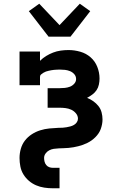

<svg xmlns="http://www.w3.org/2000/svg" viewBox="-20 -797 640 1032"><path d="M241 -600 135 -737 191 -777 300 -662 409 -777 465 -737 359 -600ZM264 215Q241 215 218 211.5Q195 208 174 199Q153 190 135.5 175Q118 160 106 140.5Q94 121 89.5 98Q85 75 85 52Q85 27 92 2.5Q99 -22 114 -41.5Q129 -61 150.5 -75Q172 -89 196 -96.5Q220 -104 245 -106.5Q270 -109 295 -110Q306 -110 316.5 -110.5Q327 -111 337.5 -113Q348 -115 358 -117.5Q368 -120 377.5 -125.5Q387 -131 393 -140Q399 -149 399 -159Q399 -175 388 -188Q377 -201 362.5 -207.5Q348 -214 332 -216Q316 -218 300 -218H236V-323H300Q314 -323 328.5 -324.5Q343 -326 356 -331Q369 -336 379 -347Q389 -358 389 -372Q389 -387 379.5 -398Q370 -409 356.5 -414.5Q343 -420 329 -421.5Q315 -423 301 -423Q293 -423 285.5 -422.5Q278 -422 270.5 -421.5Q263 -421 256 -419.5Q249 -418 241.5 -416.5Q234 -415 227 -412.5Q220 -410 213.5 -406Q207 -402 201 -397Q195 -392 195 -384V-339H85V-520H195V-470Q210 -485 228 -496Q246 -507 265.5 -514.5Q285 -522 306 -525Q327 -528 348 -528Q380 -528 411.5 -519Q443 -510 467 -489Q491 -468 503 -437.5Q515 -407 515 -375Q515 -359 511.5 -342.5Q508 -326 499 -312.5Q490 -299 476.5 -289Q463 -279 448 -271Q466 -264 481.5 -253Q497 -242 509 -227Q521 -212 526 -193Q531 -174 531 -155Q531 -142 528.5 -129Q526 -116 521.5 -103.5Q517 -91 509.5 -80Q502 -69 492.5 -59.5Q483 -50 472.5 -42.5Q462 -35 450 -29Q438 -23 425.5 -18.5Q413 -14 400.5 -11Q388 -8 375 -5.5Q362 -3 348.5 -2Q335 -1 322 -0.5Q309 0 295.5 0.5Q282 1 269 3Q256 5 244.5 11Q233 17 225 28Q217 39 217 52Q217 62 219.5 72Q222 82 228.5 90Q235 98 244.5 101.5Q254 105 264 105H300V215Z"/></svg>

Font: Iosevka Etoile Extrabold
Style: Regular
Weight: 800
Designer: Belleve Invis
Foundry: Belleve Invis
Version: Version 22.1.2; ttfautohint (v1.8.4)